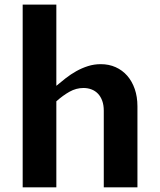

<svg xmlns="http://www.w3.org/2000/svg" viewBox="-20 -802 686 822"><path d="M77.1 -782.2H221.2V-434.6Q240.2 -450.7 261.5 -467.3Q282.7 -483.9 306.6 -497.3Q330.6 -510.7 356.7 -519Q382.8 -527.3 411.6 -527.3Q446.3 -527.3 475.1 -514.4Q503.9 -501.5 524.7 -477.8Q545.4 -454.1 556.9 -420.9Q568.4 -387.7 568.4 -346.7V0H424.3V-328.1Q424.3 -352.1 417.7 -370.4Q411.1 -388.7 399.4 -400.9Q387.7 -413.1 371.8 -419.2Q356 -425.3 337.4 -425.3Q306.2 -425.3 277.8 -409.4Q249.5 -393.6 221.2 -368.2V0H77.1Z"/></svg>

Font: Proza Libre
Style: SemiBold
Weight: 600
Designer: Jasper de Waard
Foundry: Jasper de Waard
Version: Version 1.000; ttfautohint (v1.4.1.8-43bc) -l 8 -r 50 -G 200